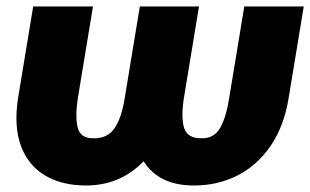

<svg xmlns="http://www.w3.org/2000/svg" viewBox="-20 -566 963 596"><path d="M36.1 -261.7 83 -545.9H268.6L221.7 -261.7Q212.9 -205.1 220.9 -170.7Q229 -136.2 270.5 -136.7Q314.5 -136.2 336.2 -168.9Q357.9 -201.7 367.2 -261.7L414.1 -545.9H597.7L550.8 -261.7Q541.5 -201.7 551.5 -168.9Q561.5 -136.2 606.4 -136.7Q644.5 -136.2 663.3 -168.9Q682.1 -201.7 691.4 -261.7L738.3 -545.9H922.9L876 -261.7Q861.8 -174.3 820.3 -113.5Q778.8 -52.7 717.5 -21.5Q656.2 9.8 582 9.8Q473.1 9.8 425.8 -65.4Q353 9.8 247.1 9.8Q171.9 9.8 119.6 -21.5Q67.4 -52.7 44.9 -113.3Q22.5 -173.8 36.1 -261.7Z"/></svg>

Font: Inter Tight Black
Style: Italic
Weight: 900
Italic angle: -9.39999°
Designer: Rasmus Andersson
Foundry: rsms
Version: Version 3.004; ttfautohint (v1.8.4.7-5d5b)